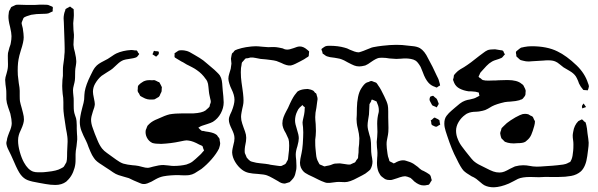

<svg xmlns="http://www.w3.org/2000/svg" viewBox="-20 -738 2546 818"><path d="M302 -61Q302 -47 301 -40Q299 -23 291.5 -5Q284 13 272 26Q262 36 262 36Q243 50 216 50Q196 50 174 46Q152 42 146 41Q115 36 98 29.5Q81 23 68 6Q56 -10 40 -48L27 -77Q24 -84 16 -99.5Q8 -115 7 -128Q7 -133 9 -139Q10 -149 14 -159.5Q18 -170 19 -173Q30 -197 30 -213Q30 -228 24 -254Q21 -263 14.5 -281.5Q8 -300 7 -315V-337Q7 -352 6 -359Q5 -366 3.5 -378Q2 -390 2 -398Q2 -407 8 -425Q12 -439 13 -447Q14 -453 14 -464Q14 -472 13.5 -487Q13 -502 14 -512L20 -535Q21 -539 23 -543.5Q25 -548 26 -555Q29 -570 29 -584Q29 -597 23 -623Q15 -653 16 -671L18 -688Q19 -692 21 -695Q23 -698 24 -700Q24 -701 25 -703Q26 -705 28 -708L32 -710Q35 -711 39.5 -713.5Q44 -716 47 -717Q50 -718 58 -718L92 -717H129Q155 -719 168 -718Q179 -718 185 -717Q188 -716 191 -714.5Q194 -713 197 -712Q198 -712 201 -710.5Q204 -709 205 -708V-700Q204 -698 204.5 -694.5Q205 -691 204 -689Q203 -688 201.5 -688Q200 -688 199 -687Q188 -682 186 -681Q179 -679 162 -679Q134 -679 113 -675Q97 -670 94 -669Q92 -668 87 -666Q82 -664 80 -661Q79 -660 79 -658.5Q79 -657 78 -656Q72 -642 72 -640Q72 -636 77 -618Q81 -592 81 -579Q81 -560 69 -524Q61 -498 59 -485Q54 -458 56 -418Q58 -396 60 -384Q64 -362 64 -351V-329Q64 -314 65 -307Q67 -296 73 -276Q74 -271 78 -256.5Q82 -242 82 -229Q82 -213 70 -187Q61 -168 60 -162Q57 -152 57 -139Q57 -117 64.5 -90.5Q72 -64 82 -46Q99 -15 121 -7Q130 -4 142 -4Q154 -4 157 -4Q166 -4 182 -6Q222 -10 239 -20Q249 -25 251 -27Q253 -29 259 -40L263 -47L265 -58Q266 -69 266 -90Q268 -120 268 -134Q268 -148 267 -155Q265 -171 261 -190Q250 -258 250 -276V-303Q250 -322 247 -338Q245 -360 245 -372Q245 -387 246 -397.5Q247 -408 248 -415V-437Q248 -451 249 -458L252 -480Q254 -494 254 -501Q256 -515 255.5 -532Q255 -549 255 -556L254 -585Q252 -625 252 -642L251 -660Q251 -668 253 -678Q254 -684 258 -694Q258 -697 259 -699Q261 -701 265 -703Q269 -705 271 -706L278 -710Q280 -710 285 -705Q286 -704 289.5 -702Q293 -700 294 -698V-695Q294 -689 294.5 -681Q295 -673 294 -662Q292 -646 292 -639Q292 -623 293 -611Q294 -599 295 -590Q295 -576 294 -569L293 -547Q294 -531 299 -516Q305 -490 305 -477Q305 -470 303.5 -460.5Q302 -451 301 -445Q300 -437 300 -421Q300 -404 299 -396Q298 -388 294.5 -375Q291 -362 291 -354Q291 -345 293 -327Q294 -321 294 -309V-288Q294 -273 295 -266Q296 -257 300 -246Q305 -234 306 -223Q307 -215 307 -204.5Q307 -194 307 -189L308 -167Q309 -159 309 -144Q309 -142 306 -115Q302 -93 302 -81Z M825 -194Q825 -194 827 -192L833 -186Q837 -182 839 -181Q841 -180 847 -180Q853 -178 869 -176Q892 -172 902 -164Q905 -163 907 -158Q908 -156 911 -153Q914 -150 915 -147Q916 -145 916 -139Q918 -131 918 -126Q918 -120 913 -105Q902 -83 881.5 -59.5Q861 -36 838 -18Q820 -6 809.5 0Q799 6 786 8Q780 9 767 9Q750 9 741 8Q704 8 677 13Q661 16 644.5 25Q628 34 625 36Q617 40 607.5 43.5Q598 47 589 46Q587 46 582.5 44.5Q578 43 576 42Q571 40 550 31Q543 27 529 21Q520 18 506.5 14.5Q493 11 485 8Q473 4 461.5 -4Q450 -12 447 -14Q432 -24 430 -25Q425 -29 413.5 -36Q402 -43 393.5 -50Q385 -57 380 -65Q372 -76 365.5 -91.5Q359 -107 357 -112Q352 -127 347 -137Q334 -162 327 -180.5Q320 -199 320 -218Q320 -239 330 -277L336 -300Q338 -308 338.5 -314Q339 -320 339 -324Q339 -332 341 -348Q346 -377 366 -417Q377 -441 385 -451Q392 -460 401 -466Q410 -472 421 -477.5Q432 -483 439 -487Q446 -491 456.5 -498.5Q467 -506 475 -510Q503 -523 539 -525Q546 -525 556 -523Q557 -523 558.5 -523.5Q560 -524 562 -523Q566 -521 568 -514Q573 -509 573 -508L572 -506Q569 -503 565 -497Q561 -493 555.5 -492Q550 -491 548 -490Q540 -488 527.5 -486.5Q515 -485 506 -482Q493 -477 480 -464.5Q467 -452 460 -446Q456 -442 436 -430Q416 -417 413 -415Q397 -402 385 -381Q376 -365 376 -347Q376 -338 380 -320Q384 -302 384 -294Q383 -281 376 -264Q368 -240 368 -228Q368 -211 375.5 -191.5Q383 -172 384 -168Q387 -161 395.5 -140Q404 -119 415 -105Q423 -95 436 -86Q449 -77 454 -73Q460 -69 475.5 -57.5Q491 -46 505 -41Q523 -36 545 -34Q549 -34 557 -33Q565 -32 570 -31Q576 -30 588 -26.5Q600 -23 609 -23Q614 -23 621 -25Q628 -27 632 -28Q658 -35 676 -35Q682 -35 698 -33Q712 -31 719 -31Q749 -31 774 -37Q790 -42 800.5 -50Q811 -58 831 -77Q836 -81 844 -91Q849 -96 849 -97Q850 -98 848.5 -99.5Q847 -101 847 -102Q846 -104 845 -108.5Q844 -113 843 -115Q841 -117 836 -119Q831 -121 829 -122Q802 -137 784 -139L775 -140Q769 -140 746 -135Q709 -127 667 -125Q641 -125 629 -129Q614 -136 606 -151.5Q598 -167 601 -184Q601 -185 604 -191Q606 -198 609 -203Q609 -203 617 -211Q630 -223 651 -231Q685 -247 703 -251Q726 -255 760 -255H805Q840 -257 855 -267L864 -275Q865 -276 868 -278.5Q871 -281 872 -283Q874 -285 874 -291Q875 -294 876.5 -297.5Q878 -301 878 -305Q878 -310 876 -316Q875 -322 873 -330Q871 -338 870 -348Q869 -354 868 -368Q867 -382 863 -391Q862 -394 859.5 -397.5Q857 -401 856 -402Q841 -424 819 -439Q811 -445 799.5 -451Q788 -457 784 -459Q775 -463 767.5 -468Q760 -473 753 -476L733 -488Q726 -492 725 -493Q723 -495 723.5 -500.5Q724 -506 724 -507L723 -510Q724 -511 725.5 -512Q727 -513 728 -514Q731 -516 734 -518Q737 -520 740 -522Q744 -524 754 -524Q764 -524 775 -521Q785 -519 809 -504Q813 -502 830 -491.5Q847 -481 860 -469L893 -441Q896 -438 904.5 -430Q913 -422 917 -416Q923 -406 925 -394.5Q927 -383 927.5 -371Q928 -359 929 -352Q930 -343 931.5 -327.5Q933 -312 933 -302Q933 -278 920.5 -255Q908 -232 887 -219Q878 -214 863 -209.5Q848 -205 840 -202Q832 -199 827 -195Q825 -195 825 -194ZM630 -506Q629 -507 633 -514Q633 -516 634 -518Q635 -520 636 -521Q638 -522 642 -520Q654 -520 656 -518Q657 -516 657 -513Q657 -510 656 -507Q646 -497 646 -497Q644 -497 641 -499Q638 -501 637 -502Q636 -503 633.5 -504Q631 -505 630 -506ZM579 -383Q581 -384 586.5 -388Q592 -392 596 -393Q608 -398 628 -396Q630 -396 633 -396.5Q636 -397 640 -396Q645 -394 648.5 -392Q652 -390 654 -389Q657 -389 659 -387Q660 -386 664 -378L669 -368Q670 -366 669.5 -364Q669 -362 669 -360Q669 -351 668 -347L663 -337Q661 -330 658 -327Q657 -325 654.5 -324Q652 -323 651 -322Q641 -316 639 -315Q636 -314 629 -314Q607 -312 589 -323Q579 -328 577 -330L572 -340Q571 -341 569 -344Q567 -347 567 -349Q566 -351 566.5 -354.5Q567 -358 567 -360Q567 -369 568 -371Q569 -375 579 -383Z M1352 -521Q1351 -522 1350 -524.5Q1349 -527 1350 -529Q1351 -531 1353 -532Q1355 -533 1356 -534Q1357 -535 1360.5 -537.5Q1364 -540 1367 -541Q1371 -543 1384 -543Q1420 -543 1448 -535Q1458 -533 1471 -526Q1480 -522 1490 -518.5Q1500 -515 1509 -515Q1510 -515 1519 -518Q1526 -520 1545 -528Q1549 -529 1556.5 -532.5Q1564 -536 1570 -537Q1578 -539 1590 -540.5Q1602 -542 1609 -543Q1643 -547 1668 -547Q1695 -547 1714 -544Q1719 -543 1737.5 -541.5Q1756 -540 1769 -533Q1789 -521 1804 -489Q1811 -477 1823 -453L1841 -415Q1843 -411 1846 -405Q1849 -399 1850 -394Q1852 -388 1854 -380L1855 -374L1848 -370L1841 -365Q1839 -365 1833 -368Q1817 -373 1806 -385Q1792 -400 1781 -431L1772 -453Q1760 -474 1750 -480Q1742 -485 1730 -487Q1718 -489 1710 -489Q1696 -489 1689 -488L1668 -487Q1659 -487 1639 -489Q1624 -492 1608 -492Q1598 -492 1593 -491Q1581 -488 1561 -474Q1548 -464 1536 -459Q1520 -455 1511 -455Q1499 -455 1489 -459Q1479 -463 1462 -472Q1443 -483 1436 -485Q1429 -488 1419 -489.5Q1409 -491 1405 -492Q1383 -494 1373 -498Q1368 -500 1365 -502.5Q1362 -505 1359 -507L1355 -509Q1354 -511 1353.5 -515Q1353 -519 1352 -521ZM1818 25Q1818 26 1819 27.5Q1820 29 1819 30Q1819 32 1818 33Q1817 34 1816 35Q1815 36 1812 42Q1809 48 1806 49Q1805 50 1801 50Q1788 53 1784 52Q1766 52 1745 35Q1742 32 1737 27Q1732 22 1729 20L1716 15Q1714 15 1711.5 14Q1709 13 1707 13H1705L1696 14Q1683 17 1673 21L1654 27Q1648 29 1644 29H1641Q1629 29 1623 26Q1620 25 1615 21Q1610 17 1607 15Q1600 10 1593 -5Q1586 -22 1586 -44L1587 -66Q1588 -73 1588 -87Q1588 -95 1586 -111L1585 -133Q1585 -139 1587 -155L1588 -176L1587 -211Q1587 -236 1593 -258Q1594 -261 1594 -268Q1594 -283 1588 -296Q1585 -305 1584 -306Q1582 -307 1580 -307.5Q1578 -308 1577 -309Q1569 -312 1567 -313L1565 -314Q1563 -313 1562 -310.5Q1561 -308 1561 -306Q1555 -296 1554 -294V-291Q1554 -278 1552 -250Q1551 -243 1548.5 -228Q1546 -213 1546 -203Q1546 -189 1554 -163Q1558 -152 1559 -143Q1561 -132 1561 -110Q1561 -88 1563 -77Q1564 -71 1565.5 -63Q1567 -55 1567 -50Q1567 -31 1557 -15L1549 -8Q1538 2 1522.5 9.5Q1507 17 1504 19Q1470 38 1449 38L1423 37Q1416 37 1402 39Q1385 42 1372 41Q1370 41 1365.5 39.5Q1361 38 1359 37Q1350 34 1337 27.5Q1324 21 1316 17Q1291 6 1280 -1.5Q1269 -9 1262 -24Q1258 -33 1258 -45Q1258 -57 1265 -87Q1268 -100 1270 -125Q1272 -157 1272 -174L1271 -196Q1269 -210 1269 -217Q1270 -226 1273 -238Q1276 -250 1277 -259Q1278 -264 1278 -275L1279 -280Q1277 -283 1272 -286Q1272 -287 1270.5 -288.5Q1269 -290 1268 -290Q1266 -290 1266 -288L1257 -280Q1250 -273 1246 -263Q1237 -245 1237 -224Q1237 -211 1245 -187Q1253 -163 1253 -149Q1253 -137 1247 -115Q1240 -94 1240 -79Q1240 -71 1242 -55L1243 -31Q1243 -20 1242 -15Q1241 -12 1238.5 0.5Q1236 13 1229 22L1222 30Q1220 32 1218 34Q1216 36 1214 38Q1212 39 1209 39.5Q1206 40 1204 41Q1195 44 1194 44H1192Q1179 44 1165 34Q1156 29 1142 21Q1128 13 1117 9Q1106 5 1078 3Q1056 2 1040 -1.5Q1024 -5 1011 -15Q994 -28 982 -48Q970 -68 969 -88Q969 -96 971 -105.5Q973 -115 974 -119Q979 -136 979 -149Q979 -159 975.5 -169Q972 -179 967 -189Q962 -199 958.5 -209Q955 -219 955 -228Q955 -238 960.5 -250Q966 -262 967 -264Q979 -294 979 -313Q979 -333 966 -359Q964 -363 961.5 -369Q959 -375 957 -382Q953 -394 953 -403Q953 -413 957 -425Q961 -437 963 -445L966 -467Q966 -472 965 -477.5Q964 -483 964 -488Q964 -491 965 -494Q966 -497 966 -500Q967 -502 967 -504.5Q967 -507 968 -509Q970 -513 974 -515Q978 -522 982 -524Q984 -525 992 -528Q1010 -534 1028 -537Q1054 -541 1069 -541Q1079 -541 1097 -539Q1115 -537 1123 -537Q1129 -537 1137.5 -537.5Q1146 -538 1157 -537Q1166 -536 1184 -532Q1194 -527 1199 -527Q1206 -526 1214.5 -528Q1223 -530 1231 -533Q1247 -540 1258 -540Q1273 -540 1289 -526Q1290 -525 1292.5 -523Q1295 -521 1297 -519V-517L1296 -508Q1296 -501 1295 -499Q1294 -496 1287 -493Q1278 -486 1258 -476Q1233 -463 1229 -462Q1220 -459 1219 -459Q1203 -457 1178 -470Q1162 -477 1158 -478Q1147 -481 1133 -482.5Q1119 -484 1113 -485Q1106 -485 1090 -487Q1083 -488 1069.5 -491Q1056 -494 1047 -493Q1045 -493 1036 -490Q1027 -490 1025 -488Q1023 -486 1022 -484.5Q1021 -483 1020 -482Q1013 -475 1011 -472Q1009 -466 1009 -461Q1006 -451 1006 -430Q1006 -408 1009 -387Q1011 -369 1013 -359Q1019 -318 1017 -299Q1016 -290 1012 -274Q1011 -269 1009 -258.5Q1007 -248 1007 -240Q1007 -226 1012 -211.5Q1017 -197 1018 -194Q1019 -191 1024 -177.5Q1029 -164 1029 -151Q1029 -142 1028 -136Q1027 -130 1026 -125Q1021 -102 1023 -86L1027 -77Q1030 -68 1031 -67Q1032 -65 1034.5 -63Q1037 -61 1038 -59L1046 -52Q1048 -51 1052 -49.5Q1056 -48 1058 -48Q1071 -44 1087.5 -42.5Q1104 -41 1111 -40Q1127 -38 1133 -36Q1143 -34 1161 -32Q1164 -32 1169 -31Q1174 -30 1177 -31Q1180 -31 1181.5 -32Q1183 -33 1185 -34Q1187 -35 1191.5 -37Q1196 -39 1197 -41Q1198 -42 1199.5 -44.5Q1201 -47 1201 -48Q1202 -50 1204 -53Q1206 -56 1207 -60L1209 -78Q1212 -98 1212 -118Q1212 -137 1209 -146Q1206 -154 1198 -170Q1183 -194 1183 -212Q1183 -226 1188 -239Q1193 -252 1199 -263Q1205 -274 1207 -278L1216 -298Q1230 -328 1241 -340Q1243 -342 1244.5 -344.5Q1246 -347 1249 -349Q1260 -356 1277 -358L1291 -359Q1308 -356 1312 -353Q1315 -352 1318 -348.5Q1321 -345 1322 -343Q1327 -341 1328 -338L1330 -330Q1331 -327 1332 -324Q1333 -321 1333 -316Q1333 -312 1331 -302L1328 -279Q1323 -257 1323 -239Q1323 -229 1325 -209L1326 -180Q1326 -171 1325 -160Q1324 -149 1323 -143V-132Q1323 -115 1324 -107Q1325 -102 1326.5 -81.5Q1328 -61 1336 -48Q1337 -46 1339 -42Q1341 -38 1343 -37Q1344 -36 1353 -33Q1355 -32 1358 -30.5Q1361 -29 1363 -29L1371 -31Q1383 -33 1389 -35Q1392 -36 1396.5 -38Q1401 -40 1407 -41L1428 -42Q1437 -41 1445.5 -39.5Q1454 -38 1463 -37H1472Q1474 -38 1485 -43L1492 -46Q1494 -47 1498 -55L1505 -64Q1506 -67 1506 -75Q1508 -85 1508 -107Q1509 -114 1510 -124.5Q1511 -135 1511 -149Q1510 -168 1505 -188Q1501 -203 1500 -214Q1498 -231 1500 -248Q1500 -253 1500.5 -278Q1501 -303 1505.5 -325Q1510 -347 1519 -361Q1531 -380 1540 -385Q1543 -387 1551 -389Q1553 -390 1556 -391.5Q1559 -393 1561 -393Q1565 -393 1571 -390Q1581 -387 1582 -386Q1584 -385 1587.5 -380Q1591 -375 1592 -373Q1602 -360 1617 -328Q1629 -304 1632 -290Q1634 -281 1634 -263V-239L1635 -193Q1635 -174 1633 -164Q1629 -146 1628 -138Q1627 -133 1627 -123Q1627 -109 1631 -83Q1632 -72 1637 -60L1639 -52Q1641 -50 1645.5 -48Q1650 -46 1652 -45Q1655 -42 1657 -42Q1661 -42 1670 -48Q1687 -56 1700 -55Q1704 -55 1710 -53Q1729 -48 1742 -40L1760 -27Q1768 -19 1777 -13Q1780 -12 1785 -9.5Q1790 -7 1797 -3Q1811 5 1813 9Q1815 12 1816 16.5Q1817 21 1818 25ZM1846 -304Q1849 -298 1849 -296Q1849 -294 1846 -289.5Q1843 -285 1842 -283Q1842 -281 1841 -281Q1839 -280 1836 -283Q1834 -284 1828.5 -286Q1823 -288 1821 -290Q1820 -292 1813 -305Q1810 -310 1810 -314Q1810 -320 1813 -326Q1815 -327 1819 -328.5Q1823 -330 1825 -330Q1826 -330 1833 -323Q1834 -322 1836.5 -320.5Q1839 -319 1841 -316Q1843 -313 1844 -310Q1845 -307 1846 -304ZM1855 -207 1848 -203Q1847 -202 1843.5 -200Q1840 -198 1838 -198H1837Q1835 -198 1831 -200Q1827 -202 1825 -203Q1820 -205 1820 -206Q1817 -209 1817 -219Q1815 -223 1815 -225L1820 -228Q1829 -237 1831 -237Q1834 -237 1836 -235Q1846 -231 1852 -226L1854 -213Q1854 -212 1855 -210Q1856 -208 1855 -207ZM1849 -101 1855 -100ZM1860 -98Q1859 -99 1857.5 -99Q1856 -99 1855 -100Z M2200 -535Q2203 -536 2207.5 -536.5Q2212 -537 2214 -538Q2229 -541 2245 -541Q2311 -541 2355 -519Q2393 -501 2437 -459Q2472 -425 2485 -384Q2486 -382 2487.5 -377.5Q2489 -373 2489 -371V-370Q2489 -368 2488 -365.5Q2487 -363 2487 -361Q2486 -360 2485.5 -357Q2485 -354 2484 -353L2476 -354Q2468 -354 2465 -355L2462 -359Q2453 -370 2452 -373Q2446 -382 2443 -393Q2437 -407 2433 -413Q2424 -426 2406.5 -436Q2389 -446 2381 -451Q2374 -456 2364 -464.5Q2354 -473 2346 -476Q2335 -481 2316 -481Q2303 -481 2296 -480L2246 -477L2233 -476Q2220 -476 2210 -479Q2207 -480 2202 -481Q2197 -482 2195 -484Q2193 -485 2190 -488.5Q2187 -492 2184 -494Q2180 -498 2180 -498Q2179 -499 2179.5 -501Q2180 -503 2180 -503Q2178 -509 2178 -515Q2178 -518 2180.5 -520Q2183 -522 2184 -523Q2196 -533 2200 -535ZM2454 -227Q2455 -227 2457 -228.5Q2459 -230 2460 -229Q2462 -228 2464.5 -225.5Q2467 -223 2468 -221Q2474 -218 2475 -216Q2476 -214 2476.5 -210.5Q2477 -207 2478 -205Q2481 -193 2483 -170Q2487 -145 2488 -130Q2488 -117 2485.5 -100Q2483 -83 2482 -73Q2476 -28 2455 -8Q2438 7 2413.5 11.5Q2389 16 2360 16H2323Q2308 15 2276 17L2239 16Q2205 16 2187 24Q2182 26 2166 35L2148 44Q2113 59 2084 60Q2060 60 2043 51Q2036 47 2026 38Q2016 29 2009 24Q1999 17 1989 13Q1965 -1 1955 -11Q1943 -24 1925 -62Q1905 -99 1885 -160Q1884 -163 1878.5 -180Q1873 -197 1873 -212Q1873 -232 1882.5 -244.5Q1892 -257 1903.5 -266.5Q1915 -276 1918 -279Q1928 -288 1939 -296.5Q1950 -305 1961 -309Q1972 -313 1981 -314Q2002 -318 2011 -324Q2014 -325 2017.5 -327Q2021 -329 2023 -331Q2023 -332 2021 -336Q2021 -342 2019 -344Q2018 -345 2014 -345Q2011 -346 2007 -347Q2003 -348 1997 -348Q1990 -349 1976 -349Q1955 -352 1938.5 -360.5Q1922 -369 1915 -385Q1914 -388 1912.5 -391.5Q1911 -395 1910 -398Q1910 -400 1913 -409Q1913 -417 1915 -419Q1916 -421 1922 -427Q1930 -436 1941.5 -443Q1953 -450 1957 -452Q1984 -469 2022 -500Q2027 -503 2037.5 -511.5Q2048 -520 2057 -524Q2066 -528 2089 -528Q2105 -526 2114 -524Q2120 -524 2122 -522Q2125 -521 2128 -511Q2129 -510 2130 -509Q2131 -508 2131 -506Q2130 -505 2129 -504Q2128 -503 2127 -502Q2125 -500 2122 -496Q2119 -492 2116 -491Q2114 -490 2106 -487Q2082 -480 2075 -475Q2064 -469 2052.5 -457Q2041 -445 2037 -440Q2029 -432 2028 -430Q2026 -428 2024.5 -424Q2023 -420 2022 -418Q2021 -417 2020 -414.5Q2019 -412 2019 -411Q2019 -409 2028 -404Q2034 -398 2037 -397Q2039 -396 2042.5 -396Q2046 -396 2048 -395Q2061 -394 2076 -395Q2095 -395 2104 -396L2142 -397Q2184 -397 2202 -381Q2203 -380 2205.5 -378.5Q2208 -377 2210 -374L2215 -364Q2216 -362 2217.5 -359Q2219 -356 2219 -354Q2220 -352 2219.5 -348.5Q2219 -345 2219 -343Q2219 -335 2218 -333Q2217 -330 2215.5 -328Q2214 -326 2213 -325Q2212 -324 2210 -321Q2208 -318 2205 -316Q2202 -314 2199 -313.5Q2196 -313 2193 -311Q2180 -307 2153 -305Q2145 -305 2131 -303Q2095 -295 2076 -285Q2071 -282 2059 -275Q2047 -268 2036 -266Q2029 -264 2020.5 -263Q2012 -262 2009 -262Q1986 -262 1972 -255Q1970 -255 1962 -249Q1945 -237 1934 -218.5Q1923 -200 1923 -181Q1923 -162 1931 -144Q1937 -128 1949 -112.5Q1961 -97 1963 -94Q1969 -87 1979 -74Q1989 -61 1997 -53Q2009 -42 2027 -33.5Q2045 -25 2050 -22Q2069 -12 2081.5 -7.5Q2094 -3 2108 -3Q2119 -3 2129 -7Q2139 -11 2153 -19L2174 -29Q2192 -34 2209 -34Q2223 -34 2238 -31Q2243 -30 2250.5 -29Q2258 -28 2267 -28Q2280 -28 2304 -30Q2338 -32 2355 -34Q2367 -35 2379.5 -37Q2392 -39 2401 -44Q2403 -46 2405.5 -46.5Q2408 -47 2410 -49L2415 -59Q2420 -71 2422 -96Q2423 -105 2423 -123Q2423 -133 2421.5 -142Q2420 -151 2420 -161Q2420 -166 2422 -176Q2426 -204 2444 -222ZM2466 -297Q2466 -297 2468 -295L2474 -286Q2477 -283 2477 -282Q2476 -281 2475.5 -281.5Q2475 -282 2474 -281L2463 -277L2461 -276Q2460 -278 2459.5 -281.5Q2459 -285 2460 -288Q2461 -289 2462.5 -292Q2464 -295 2466 -297ZM2224 -139Q2219 -134 2216 -133Q2207 -128 2184 -128L2169 -127Q2155 -127 2143 -130Q2131 -134 2131 -134Q2131 -134 2124 -141Q2122 -143 2120 -145Q2118 -147 2116 -149L2113 -159Q2113 -162 2112 -164.5Q2111 -167 2111 -170Q2111 -173 2112 -176Q2113 -179 2114 -181L2117 -192Q2119 -194 2121.5 -196.5Q2124 -199 2126 -201Q2138 -214 2155 -225Q2172 -236 2176 -238Q2198 -250 2207 -252L2217 -253Q2223 -253 2231 -251Q2233 -250 2241 -245Q2242 -245 2244 -244Q2246 -243 2249 -241Q2251 -239 2252.5 -235Q2254 -231 2255 -229L2259 -222V-219Q2259 -212 2256 -201Q2250 -179 2243.5 -164Q2237 -149 2224 -139Z"/></svg>

Font: Rubik-Burned
Style: Regular
Weight: 400
Designer: NaN (generative design), Hubert & Fischer (Rubik source font outlines)
Foundry: NaN, Hubert & Fischer
Version: Version 1.000